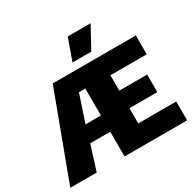

<svg xmlns="http://www.w3.org/2000/svg" viewBox="-193 -1079 1292 1278"><g transform="rotate(-30 453.0 -440.5)"><path d="M482 -881H658L567 -715H423ZM599 -145H891V0H410V-190H256L196 0H-7L239 -660H878V-515H599V-397H813V-262H599ZM292 -315H410V-522H361Z"/></g></svg>

Font: Elaine Sans ExtraBold
Style: Regular
Weight: 800
Designer: Wei Huang
Foundry: Wei Huang
Version: Version 2.001;December 24, 2019;FontCreator 12.0.0.2547 64-b